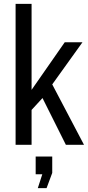

<svg xmlns="http://www.w3.org/2000/svg" viewBox="-20 -743 451 985"><path d="M312 -526H403L248 -310L411 0H318L198 -240L142 -179V0H60V-723H142V-282ZM219 222H174L197 151H163V60H248V144Z"/></svg>

Font: Archivo Narrow
Style: Regular
Weight: 400
Designer: Hector Gatti
Foundry: Omnibus-Type
Version: Version 1.003